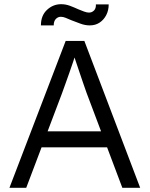

<svg xmlns="http://www.w3.org/2000/svg" viewBox="-20 -895 713 915"><path d="M25 0 293 -700H382L648 0H563L392 -454Q385 -473 376.5 -498.5Q368 -524 358.5 -551.5Q349 -579 340.5 -605Q332 -631 325 -651H345Q337 -626 328.5 -600.5Q320 -575 311 -549.5Q302 -524 293 -499Q284 -474 275 -449L105 0ZM139 -193 168 -269H499L531 -193ZM319 -799Q305 -805 293 -810Q281 -815 270 -815Q256 -815 246 -804.5Q236 -794 236 -774H175Q175 -821 204 -848Q233 -875 271 -875Q293 -875 313 -867.5Q333 -860 355 -850Q367 -845 380.5 -840Q394 -835 404 -835Q418 -835 428 -845Q438 -855 437 -874H498Q498 -846 486.5 -823.5Q475 -801 455 -787.5Q435 -774 408 -774Q386 -774 364 -782Q342 -790 319 -799Z"/></svg>

Font: Mach Light
Style: Regular
Weight: 300
Version: Version 1.002